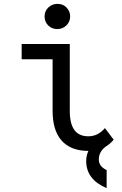

<svg xmlns="http://www.w3.org/2000/svg" viewBox="-20 -762 626 982"><path d="M273.4 -742.2Q302.2 -742.2 319.3 -724.6Q338.9 -704.6 338.9 -677.7Q338.9 -650.9 319.3 -631.8Q300.3 -613.3 273.4 -613.3Q245.6 -613.3 227.5 -630.9Q208 -649.9 208 -677.7Q208 -705.6 227.5 -723.9Q247.1 -742.2 273.4 -742.2ZM561.5 -47.4Q544.4 -26.9 522.5 -13.7Q485.4 13.2 485.4 53.7Q485.4 88.9 525.4 107.9V200.2Q420.9 156.2 420.9 61.5Q420.9 33.7 432.1 9.8Q340.3 9.8 293.5 -44.9Q249 -96.7 249 -195.8V-459H90.8V-537.1H336.9V-195.8Q336.9 -127.4 361.8 -95.2Q385.3 -64.9 432.1 -64.9Q481.4 -64.9 516.6 -106.9Z"/></svg>

Font: Consola Mono
Style: Book
Weight: 400
Monospace: yes
Version: Version 2.001